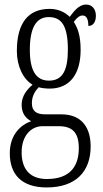

<svg xmlns="http://www.w3.org/2000/svg" viewBox="-20 -583 452 843"><path d="M185 240C313 240 378 170 378 60C378 -18 343 -81 249 -81H178C141 -81 120 -94 120 -130C120 -163 135 -184 150 -200C161 -196 184 -194 198 -194C289 -194 334 -261 334 -364C334 -427 321 -460 304 -487C319 -507 330 -515 343 -515C360 -515 368 -498 368 -469C390 -469 401 -488 401 -514C401 -540 387 -563 358 -563C324 -563 302 -529 286 -509C266 -529 236 -544 198 -544C104 -544 54 -482 54 -359C54 -292 82 -235 123 -211C98 -190 75 -161 75 -123C75 -82 96 -62 117 -51C72 -35 23 7 23 90C23 182 74 240 185 240ZM195 -229C137 -229 111 -275 111 -364C111 -463 140 -508 194 -508C252 -508 278 -467 278 -365C278 -273 254 -229 195 -229ZM186 203C104 203 75 151 75 86C75 11 118 -29 167 -29H237C301 -29 326 2 326 68C326 144 290 203 186 203Z"/></svg>

Font: Noto Serif Thai ExtraCondensed Light
Style: Regular
Weight: 300
Width: 2
Designer: Monotype Design Team
Foundry: Monotype Imaging Inc.
Version: Version 2.002